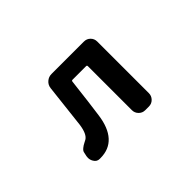

<svg xmlns="http://www.w3.org/2000/svg" viewBox="-84 -858 1169 1169"><g transform="rotate(-45 500.0 -273.5)"><path d="M252 13.7Q249 13.7 245.1 13.7Q221.7 13.7 209 -7.8Q199.2 -23.4 199.2 -41Q199.2 -47.9 200.2 -54.7L205.1 -77.1Q206.1 -85.9 210.4 -92.3Q214.8 -98.6 222.2 -104.5Q229.5 -110.4 234.9 -113.8Q240.2 -117.2 251.5 -123Q262.7 -128.9 266.6 -130.9Q296.9 -149.4 306.6 -218.8Q314.5 -285.2 338.9 -502.9Q341.8 -527.3 360.4 -543.5Q378.9 -559.6 403.3 -559.6H682.6Q707 -559.6 723.6 -543Q740.2 -526.4 740.2 -502V-57.6Q740.2 -34.2 723.6 -17.1Q707 0 682.6 0H651.4Q627 0 610.4 -17.1Q593.8 -34.2 593.8 -57.6V-436.5Q593.8 -444.3 585.9 -444.3H468.8Q461.9 -444.3 460.9 -436.5Q440.4 -259.8 428.7 -178.7Q416 -84 371.6 -35.2Q327.1 13.7 252 13.7Z"/></g></svg>

Font: Gen Jyuu Gothic Monospace Bold
Style: Bold
Weight: 700
Designer: [Source Han Sans]
Ryoko NISHIZUKA  (kana & ideographs); Paul D. Hunt (Latin, Greek & Cyrillic); Wenlong ZHANG  (bopomofo
Version: Version 1.002.20150607